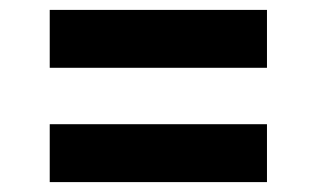

<svg xmlns="http://www.w3.org/2000/svg" viewBox="-20 -568 640 388"><path d="M80.5 -200V-317H519.5V-200ZM80.5 -431V-548H519.5V-431Z"/></svg>

Font: Spline Sans Mono SemiBold
Style: Regular
Weight: 600
Monospace: yes
Version: Version 1.004